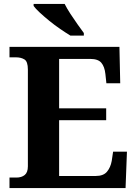

<svg xmlns="http://www.w3.org/2000/svg" viewBox="-20 -951 693 971"><path d="M28 0V-53H63Q89 -53 105 -66Q121 -79 121 -110V-599Q121 -640 103.5 -650.5Q86 -661 62 -661H28V-714H584L588 -530H518L513 -577Q509 -614 492.5 -633.5Q476 -653 437 -653H279V-403H517V-343H279V-61H464Q503 -61 521 -82.5Q539 -104 545 -137L552 -184H622L615 0ZM336 -771Q313 -785 284.5 -804.5Q256 -824 229 -846Q202 -868 180.5 -888Q159 -908 150 -921V-931H307Q318 -909 335.5 -882Q353 -855 371.5 -829Q390 -803 404 -784V-771Z"/></svg>

Font: Noto Serif
Style: Bold
Weight: 700
Designer: Monotype Design Team
Foundry: Monotype Imaging Inc.
Version: Version 2.014